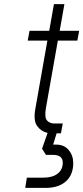

<svg xmlns="http://www.w3.org/2000/svg" viewBox="-20 -650 406 936"><path d="M286 -48 277 0H256L239 55H254Q293 55 315 81.5Q337 108 337 145Q337 202 301.5 234Q266 266 202 266H103L111 216H192Q236 216 261 196.5Q286 177 286 143Q286 105 238 105H204L185 75L212 -2Q181 -9 161.5 -35Q142 -61 152 -118L211 -452H115L124 -500H220L243 -630H294L271 -500H366L357 -452H262L204 -124Q196 -78 209 -63Q222 -48 245 -48Z"/></svg>

Font: Overused Grotesk Light
Style: Italic
Weight: 300
Italic angle: -10°
Version: Version 0.003